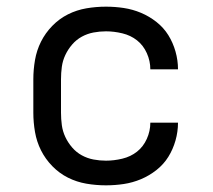

<svg xmlns="http://www.w3.org/2000/svg" viewBox="-20 -548 640 576"><path d="M298 8Q268 8 239 3Q210 -2 184 -15Q158 -28 137 -49.5Q116 -71 103 -97Q90 -123 85 -152Q80 -181 80 -210V-310Q80 -339 85 -368Q90 -397 103 -423Q116 -449 137 -470.5Q158 -492 184 -505Q210 -518 239 -523Q268 -528 298 -528Q325 -528 351.5 -524Q378 -520 403 -509.5Q428 -499 449.5 -482Q471 -465 485 -442.5Q499 -420 506.5 -393.5Q514 -367 514 -340H431Q431 -365 420.5 -388.5Q410 -412 391 -427Q372 -442 347 -448Q322 -454 298 -454Q279 -454 260.5 -450.5Q242 -447 225.5 -438Q209 -429 196.5 -414.5Q184 -400 176 -383Q168 -366 165.5 -347.5Q163 -329 163 -310V-210Q163 -191 165.5 -172.5Q168 -154 176 -137Q184 -120 196.5 -105.5Q209 -91 225.5 -82Q242 -73 260.5 -69.5Q279 -66 298 -66Q322 -66 347 -72Q372 -78 391 -93Q410 -108 420.5 -131.5Q431 -155 431 -180H514Q514 -153 506.5 -126.5Q499 -100 485 -77.5Q471 -55 449.5 -38Q428 -21 403 -10.5Q378 0 351.5 4Q325 8 298 8Z"/></svg>

Font: Nova Nerd Font
Style: Regular
Weight: 400
Designer: Belleve Invis
Foundry: Belleve Invis
Version: Version 24.1.4; ttfautohint (v1.8.4);Nerd Fonts 3.1.1